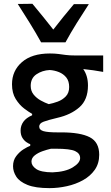

<svg xmlns="http://www.w3.org/2000/svg" viewBox="-20 -792 586 1016"><path d="M242 203.5Q167.5 203.5 125.5 186.5Q83.5 169.5 66.2 142.8Q49 116 49 87.5Q49 56 66 33.8Q83 11.5 104.5 -2Q126 -15.5 140 -20.5V-29Q132 -31.5 119.8 -39.8Q107.5 -48 98.2 -63.2Q89 -78.5 89 -101.5Q89 -127 103.8 -147.8Q118.5 -168.5 150 -182V-189.5Q133.5 -198.5 108.2 -217.5Q83 -236.5 63.2 -268Q43.5 -299.5 43.5 -346Q43.5 -417.5 96 -463.2Q148.5 -509 244 -509Q269.5 -509 288.5 -506.5Q307.5 -504 327.8 -501.2Q348 -498.5 378 -498.5H526V-411.5Q499 -416.5 472.8 -420.2Q446.5 -424 420.5 -426.5Q445.5 -391 445.5 -339.5Q445.5 -264 400 -224.2Q354.5 -184.5 283.5 -168.5Q235 -157 211.2 -148.2Q187.5 -139.5 187.5 -122.5Q187.5 -104.5 210 -98Q232.5 -91.5 283.5 -91.5H304.5Q405 -91.5 455 -65.8Q505 -40 505 27Q505 73 481.5 106.5Q458 140 419.2 161.5Q380.5 183 334 193.2Q287.5 203.5 242 203.5ZM238 -241Q260 -245 285.2 -254.2Q310.5 -263.5 328.2 -282Q346 -300.5 346 -331.5Q346 -363 330.8 -382Q315.5 -401 291.8 -410.5Q268 -420 243 -421.5Q203.5 -419.5 173 -399Q142.5 -378.5 142.5 -337.5Q142.5 -310.5 158 -291.5Q173.5 -272.5 195.8 -260.2Q218 -248 238 -241ZM258 120Q325.5 117.5 364.8 93.8Q404 70 404 44.5Q404 20 377.5 7.5Q351 -5 276 -5H250Q229.5 -0.5 205.2 8Q181 16.5 163.8 30.2Q146.5 44 146.5 63Q146.5 85 171.5 102.2Q196.5 119.5 258 120ZM197.5 -568Q169.5 -618.5 138.2 -669.2Q107 -720 74 -771L151.5 -772Q209.5 -702.5 262 -635.5Q315.5 -704.5 371 -770H450Q417 -719.5 385.5 -669Q354 -618.5 326.5 -568Z"/></svg>

Font: Commissioner Flair Medium
Style: Regular
Weight: 500
Designer: Kostas Bartsokas
Foundry: Kostas Bartsokas
Version: Version 1.000; ttfautohint (v1.8.3)